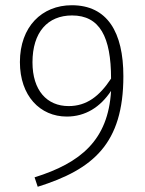

<svg xmlns="http://www.w3.org/2000/svg" viewBox="-20 -695 555 733"><path d="M254 -675C140 -675 56 -593 56 -458C56 -329 133 -250 235 -250C306 -250 363 -286 404 -348C393 -160 288 -73 112 -18L124 18C335 -48 451 -146 451 -404C451 -572 390 -675 254 -675ZM242 -290C159 -290 104 -350 104 -457C104 -572 162 -636 255 -636C361 -636 404 -554 404 -395C360 -328 311 -290 242 -290Z"/></svg>

Font: Fira Sans ExtraLight
Style: Regular
Weight: 200
Designer: bBox Type GmbH & Carrois Corporate GbR & Edenspiekermann AG
Foundry: bBox Type GmbH & Carrois Corporate GbR & Edenspiekermann AG
Version: Version 4.300;PS 004.300;hotconv 1.0.88;makeotf.lib2.5.64775